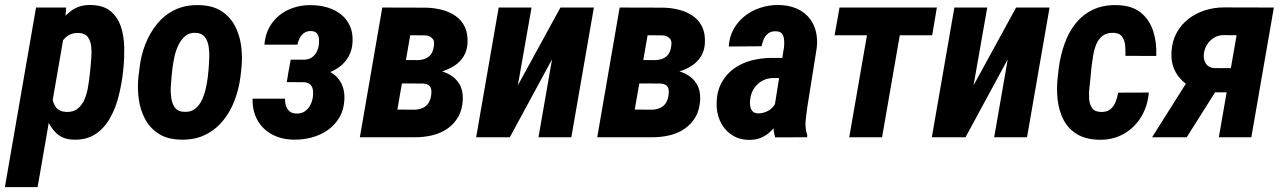

<svg xmlns="http://www.w3.org/2000/svg" viewBox="-57 -559 5227 782"><path d="M204.1 -419.4 96.2 203.1H-37.1L89.8 -528.3H212.4ZM445.8 -282.2 441.9 -247.6Q436 -205.1 424.1 -159.7Q412.1 -114.3 389.4 -75Q366.7 -35.6 330.6 -12Q294.4 11.7 241.7 9.8Q198.2 8.3 171.9 -17.1Q145.5 -42.5 132.3 -80.1Q119.1 -117.7 115.5 -159.2Q111.8 -200.7 113.3 -234.4L120.6 -288.6Q127.4 -326.2 140.9 -369.6Q154.3 -413.1 177 -451.9Q199.7 -490.7 233.4 -515.4Q267.1 -540 313.5 -538.6Q365.2 -537.6 394.3 -512.7Q423.3 -487.8 435.8 -449.2Q448.2 -410.6 449 -366.2Q449.7 -321.8 445.8 -282.2ZM307.6 -247.1 311.5 -283.2Q313 -299.8 314.9 -323.2Q316.9 -346.7 314.5 -369.9Q312 -393.1 300.5 -408.4Q289.1 -423.8 263.7 -424.8Q240.2 -425.8 222.9 -415.5Q205.6 -405.3 194.8 -387.9Q184.1 -370.6 177.5 -349.9Q170.9 -329.1 168 -310.1L154.8 -212.4Q152.8 -189 155.5 -164.3Q158.2 -139.6 170.9 -122.1Q183.6 -104.5 213.4 -103Q241.2 -102.1 259 -116.2Q276.9 -130.4 286.6 -152.8Q296.4 -175.3 300.8 -200.7Q305.2 -226.1 307.6 -247.1Z M506.8 -246.1 511.2 -281.2Q516.6 -331.1 534.4 -377.4Q552.2 -423.8 582.3 -460.9Q612.3 -498 655 -518.8Q697.8 -539.6 753.4 -538.1Q808.1 -537.1 843.5 -514.6Q878.9 -492.2 898.9 -455.3Q918.9 -418.5 925 -373.3Q931.2 -328.1 926.3 -281.7L922.4 -246.6Q916 -196.3 898.4 -149.9Q880.9 -103.5 850.8 -66.9Q820.8 -30.3 778.1 -9.5Q735.4 11.2 679.7 9.8Q625.5 8.8 590.1 -13.7Q554.7 -36.1 534.7 -72.8Q514.6 -109.4 508.3 -154.5Q502 -199.7 506.8 -246.1ZM645.5 -281.7 641.6 -245.1Q640.1 -229.5 638.7 -206.3Q637.2 -183.1 640.6 -159.7Q644 -136.2 655.8 -120.4Q667.5 -104.5 691.9 -103.5Q719.2 -101.6 737.5 -116Q755.9 -130.4 766.1 -153.3Q776.4 -176.3 781.7 -201.4Q787.1 -226.6 789.6 -247.1L793 -282.7Q793.9 -297.9 795.2 -321.5Q796.4 -345.2 793 -368.4Q789.6 -391.6 777.6 -407.7Q765.6 -423.8 741.7 -425.3Q714.8 -426.8 697.5 -412.1Q680.2 -397.5 669.4 -374.8Q658.7 -352.1 653.3 -326.7Q647.9 -301.3 645.5 -281.7Z M1214.4 -251 1115.2 -252 1127 -315.9H1183.6Q1201.7 -316.9 1213.4 -325.2Q1225.1 -333.5 1232.2 -346.7Q1239.3 -359.9 1241.7 -376.5Q1243.2 -388.7 1241.9 -401.9Q1240.7 -415 1233.6 -423.3Q1226.6 -431.6 1210.9 -432.6Q1193.8 -433.1 1182.4 -425.3Q1170.9 -417.5 1164.1 -404.5Q1157.2 -391.6 1154.3 -377H1020Q1023.9 -428.2 1050.8 -464.8Q1077.6 -501.5 1119.9 -520.3Q1162.1 -539.1 1211.4 -538.1Q1247.1 -537.6 1278.1 -528.1Q1309.1 -518.6 1332.3 -500Q1355.5 -481.4 1368.2 -453.4Q1380.9 -425.3 1378.9 -388.2Q1377.4 -355 1363.3 -329.6Q1349.1 -304.2 1325.9 -286.9Q1302.7 -269.5 1273.7 -260.5Q1244.6 -251.5 1214.4 -251ZM1122.1 -287.1 1205.1 -286.6Q1236.3 -285.6 1262.5 -277.1Q1288.6 -268.6 1307.6 -252.2Q1326.7 -235.8 1336.9 -211.2Q1347.2 -186.5 1345.7 -153.3Q1343.8 -111.8 1325.4 -80.8Q1307.1 -49.8 1278.1 -29.3Q1249 -8.8 1212.4 1Q1175.8 10.7 1138.2 9.8Q1087.9 8.8 1050 -12Q1012.2 -32.7 991.5 -69.8Q970.7 -106.9 971.7 -157.2H1104Q1103.5 -140.1 1108.2 -126.7Q1112.8 -113.3 1123.5 -104.7Q1134.3 -96.2 1153.8 -96.7Q1172.4 -96.7 1185.8 -106.4Q1199.2 -116.2 1207 -131.3Q1214.8 -146.5 1217.3 -164.1Q1219.2 -178.7 1217.5 -191.9Q1215.8 -205.1 1207.5 -213.9Q1199.2 -222.7 1182.1 -224.1L1110.8 -224.6Z M1663.6 -219.2H1530.3L1545.9 -314.5L1645.5 -314Q1662.1 -314.9 1675.5 -320.3Q1689 -325.7 1697.5 -336.7Q1706.1 -347.7 1709 -365.2Q1711.4 -376.5 1710.9 -385.5Q1710.4 -394.5 1705.3 -400.9Q1700.2 -407.2 1692.6 -410.9Q1685.1 -414.6 1673.3 -415L1613.8 -415.5L1542 0H1408.7L1500 -528.3L1678.7 -527.8Q1712.9 -526.9 1743.7 -518.8Q1774.4 -510.7 1798.6 -493.9Q1822.8 -477.1 1835.9 -450Q1849.1 -422.9 1847.2 -384.3Q1845.7 -352.5 1831.1 -329.1Q1816.4 -305.7 1793 -290.8Q1769.5 -275.9 1741.7 -267.6Q1713.9 -259.3 1686 -256.8ZM1629.4 0H1455.6L1522.9 -112.8L1634.8 -112.3Q1652.8 -113.3 1666 -119.9Q1679.2 -126.5 1687.5 -138.4Q1695.8 -150.4 1698.7 -168.5Q1701.2 -182.6 1699.5 -193.6Q1697.8 -204.6 1690.2 -210.9Q1682.6 -217.3 1667 -218.8L1552.2 -219.2L1570.3 -314.5L1684.6 -314L1707.5 -275.9Q1741.7 -272 1769.8 -257.6Q1797.9 -243.2 1813.5 -217.8Q1829.1 -192.4 1828.1 -154.8Q1826.2 -112.3 1809.1 -82.8Q1792 -53.2 1764.9 -34.7Q1737.8 -16.1 1702.9 -7.8Q1668 0.5 1629.4 0Z M2052.2 -211.4 2225.6 -528.3H2361.8L2270 0H2136.2L2191.4 -317.4L2019.5 0H1882.3L1974.1 -528.3H2107.9Z M2630.4 -219.2H2497.1L2512.7 -314.5L2612.3 -314Q2628.9 -314.9 2642.3 -320.3Q2655.8 -325.7 2664.3 -336.7Q2672.9 -347.7 2675.8 -365.2Q2678.2 -376.5 2677.7 -385.5Q2677.2 -394.5 2672.1 -400.9Q2667 -407.2 2659.4 -410.9Q2651.9 -414.6 2640.1 -415L2580.6 -415.5L2508.8 0H2375.5L2466.8 -528.3L2645.5 -527.8Q2679.7 -526.9 2710.4 -518.8Q2741.2 -510.7 2765.4 -493.9Q2789.6 -477.1 2802.7 -450Q2815.9 -422.9 2814 -384.3Q2812.5 -352.5 2797.9 -329.1Q2783.2 -305.7 2759.8 -290.8Q2736.3 -275.9 2708.5 -267.6Q2680.7 -259.3 2652.8 -256.8ZM2596.2 0H2422.4L2489.7 -112.8L2601.6 -112.3Q2619.6 -113.3 2632.8 -119.9Q2646 -126.5 2654.3 -138.4Q2662.6 -150.4 2665.5 -168.5Q2668 -182.6 2666.3 -193.6Q2664.6 -204.6 2657 -210.9Q2649.4 -217.3 2633.8 -218.8L2519 -219.2L2537.1 -314.5L2651.4 -314L2674.3 -275.9Q2708.5 -272 2736.6 -257.6Q2764.6 -243.2 2780.3 -217.8Q2795.9 -192.4 2794.9 -154.8Q2793 -112.3 2775.9 -82.8Q2758.8 -53.2 2731.7 -34.7Q2704.6 -16.1 2669.7 -7.8Q2634.8 0.5 2596.2 0Z M3097.2 -121.6 3136.2 -366.7Q3137.7 -380.9 3136.7 -395.5Q3135.7 -410.2 3128.7 -420.7Q3121.6 -431.2 3103.5 -431.6Q3084 -432.1 3072.3 -423.3Q3060.5 -414.6 3054.2 -400.4Q3047.9 -386.2 3044.9 -370.6L2911.1 -369.6Q2913.6 -409.7 2931.4 -441.2Q2949.2 -472.7 2977.5 -494.6Q3005.9 -516.6 3041.3 -527.8Q3076.7 -539.1 3114.7 -538.6Q3167.5 -537.6 3204.1 -515.6Q3240.7 -493.7 3257.8 -455.1Q3274.9 -416.5 3269.5 -363.8L3231.9 -127.9Q3227.5 -99.1 3224.4 -68.1Q3221.2 -37.1 3231 -8.3L3230.5 0L3100.1 0.5Q3091.8 -29.3 3092.5 -60.3Q3093.3 -91.3 3097.2 -121.6ZM3148.4 -322.8 3134.8 -240.7 3091.3 -241.2Q3072.3 -240.7 3056.4 -234.1Q3040.5 -227.5 3028.1 -215.6Q3015.6 -203.6 3008.1 -188.2Q3000.5 -172.9 2998.5 -153.8Q2996.6 -141.1 2998.3 -128.2Q3000 -115.2 3007.6 -106.4Q3015.1 -97.7 3030.8 -97.2Q3047.9 -97.2 3064.5 -104.2Q3081.1 -111.3 3092.3 -124.5Q3103.5 -137.7 3105.5 -155.3L3129.9 -100.6Q3121.6 -78.6 3109.1 -58.3Q3096.7 -38.1 3079.8 -22.2Q3063 -6.3 3041.7 2.4Q3020.5 11.2 2993.7 10.7Q2951.2 10.3 2920.7 -11.5Q2890.1 -33.2 2875 -67.9Q2859.9 -102.5 2861.8 -144Q2863.8 -190.9 2883.3 -224.9Q2902.8 -258.8 2933.8 -280.8Q2964.8 -302.7 3004.6 -313Q3044.4 -323.2 3087.9 -323.2Z M3627.4 -528.3 3535.6 0H3401.9L3493.7 -528.3ZM3758.8 -528.3 3739.7 -415.5H3342.3L3362.3 -528.3Z M3908.2 -211.4 4081.5 -528.3H4217.8L4126 0H3992.2L4047.4 -317.4L3875.5 0H3738.3L3830.1 -528.3H3963.9Z M4427.7 -103Q4451.2 -102.5 4465.3 -114Q4479.5 -125.5 4486.8 -144Q4494.1 -162.6 4497.1 -181.6L4622.1 -182.1Q4617.7 -127.9 4591.3 -83.7Q4564.9 -39.6 4520.8 -14.2Q4476.6 11.2 4419.9 10.3Q4364.3 8.8 4328.9 -12.9Q4293.5 -34.7 4274.7 -71Q4255.9 -107.4 4250.7 -152.1Q4245.6 -196.8 4251 -244.6L4255.4 -283.2Q4262.2 -333.5 4278.6 -380.1Q4294.9 -426.8 4323.5 -462.9Q4352.1 -499 4394 -519.3Q4436 -539.6 4493.2 -538.1Q4553.7 -536.6 4589.4 -507.6Q4625 -478.5 4639.9 -432.1Q4654.8 -385.7 4652.3 -331.1L4526.9 -331.5Q4527.3 -350.6 4525.9 -371.8Q4524.4 -393.1 4513.9 -408.7Q4503.4 -424.3 4479 -425.3Q4450.2 -426.3 4433.1 -412.6Q4416 -398.9 4407.2 -376.5Q4398.4 -354 4394.8 -329.1Q4391.1 -304.2 4388.2 -283.7L4384.8 -244.6Q4383.3 -228 4380.4 -204.3Q4377.4 -180.7 4378.9 -157.5Q4380.4 -134.3 4390.9 -118.9Q4401.4 -103.5 4427.7 -103Z M4802.7 -265.1H4943.8L4776.4 0H4635.3ZM4928.7 -528.8 5131.3 -528.3 5039.6 0H4907.2L4979.5 -415.5L4923.3 -416Q4903.3 -415 4887.2 -405Q4871.1 -395 4860.6 -379.2Q4850.1 -363.3 4846.7 -343.3Q4844.2 -327.6 4847.9 -314.2Q4851.6 -300.8 4861.3 -292Q4871.1 -283.2 4887.2 -281.7L5003.9 -281.2L4986.8 -182.6L4884.3 -183.1Q4848.1 -184.6 4816.4 -195.6Q4784.7 -206.5 4761 -227.8Q4737.3 -249 4724.6 -279.1Q4711.9 -309.1 4714.4 -348.1Q4716.8 -391.1 4735.1 -424.8Q4753.4 -458.5 4783.2 -481.7Q4813 -504.9 4850.1 -516.8Q4887.2 -528.8 4928.7 -528.8Z"/></svg>

Font: Roboto Condensed
Style: Bold Italic
Weight: 700
Italic angle: -12°
Designer: Christian Robertson
Foundry: Google
Version: Version 3.0